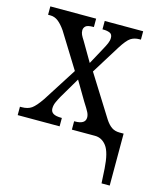

<svg xmlns="http://www.w3.org/2000/svg" viewBox="-112 -617 757 907"><g transform="rotate(15 266.5 -163.5)"><path d="M467 138Q462 60 439.5 30Q417 0 383 0H270V-41H274Q325 -41 325 -74Q325 -86 318.5 -99Q312 -112 292 -143L237 -236L178 -136Q169 -120 162 -104.5Q155 -89 155 -73Q155 -57 167.5 -49Q180 -41 208 -41H210V0H5V-41H13Q43 -41 61.5 -54Q80 -67 106 -105L212 -271L106 -442Q88 -468 70.5 -481.5Q53 -495 32 -495H21V-536H245V-495H243Q214 -495 205 -486.5Q196 -478 196 -466Q196 -455 200.5 -445Q205 -435 215 -420L270 -326L314 -407Q324 -425 330 -439Q336 -453 336 -466Q336 -484 323 -489.5Q310 -495 291 -495H287V-536H475V-495H468Q443 -495 425.5 -483.5Q408 -472 382 -431L295 -291L421 -90Q436 -67 452 -56Q468 -45 491 -45H511V209H471Z"/></g></svg>

Font: Noto Serif Condensed
Style: Regular
Weight: 400
Width: 3
Designer: Monotype Design Team
Foundry: Monotype Imaging Inc.
Version: Version 2.013; ttfautohint (v1.8.4.7-5d5b)